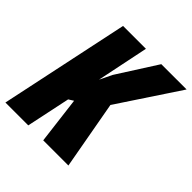

<svg xmlns="http://www.w3.org/2000/svg" viewBox="-195 -856 998 998"><g transform="rotate(45 304.0 -357.0)"><path d="M-5 0 146 -714H314L255 -428L288 -496L427 -714H613L390 -377L458 0H273L241 -259L214 -242L163 0Z"/></g></svg>

Font: Noto Sans Display Condensed Black
Style: Italic
Weight: 900
Width: 3
Italic angle: -192°
Designer: Monotype Design Team
Foundry: Monotype Imaging Inc.
Version: Version 1.900